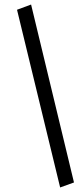

<svg xmlns="http://www.w3.org/2000/svg" viewBox="-20 -768 369 846"><path d="M245 58 55 -725 117 -748 306 36Z"/></svg>

Font: Nunito Sans 10pt Expanded Light
Style: Italic
Weight: 300
Width: 7
Italic angle: -9°
Designer: Vernon Adams
Foundry: Vernon Adams
Version: Version 3.101;gftools[0.9.27]